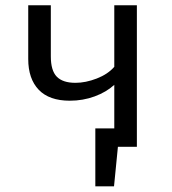

<svg xmlns="http://www.w3.org/2000/svg" viewBox="-20 -546 640 714"><path d="M489 -526.5V0H405V-230.5Q375.5 -203.5 332 -187.5Q288.5 -171.5 239.5 -171.5Q163 -171.5 124 -212.2Q85 -253 85 -326.5V-526.5H169V-336.5Q169 -283.5 191.2 -260.8Q213.5 -238 260.5 -238Q298.5 -238 339.8 -254Q381 -270 405 -297.5V-526.5ZM334.5 -68.5H451.5L454 0H418.5L404 147H334.5Z"/></svg>

Font: Fast_Mono
Style: Regular
Weight: 400
Monospace: yes
Designer: Carrois Corporate, Edenspiekermann AG, Nikita Prokopov
Foundry: Carrois Corporate, Edenspiekermann AG, Nikita Prokopov
Version: Version 5.002